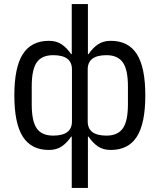

<svg xmlns="http://www.w3.org/2000/svg" viewBox="-20 -730 790 950"><path d="M335 -54H332Q312 -24 286 -6Q260 12 222 12Q135 12 93 -53.5Q51 -119 51 -258Q51 -397 93 -462.5Q135 -528 222 -528Q260 -528 286 -510Q312 -492 332 -462H335V-710H415V-462H418Q438 -492 464 -510Q490 -528 528 -528Q615 -528 657 -462.5Q699 -397 699 -258Q699 -119 657 -53.5Q615 12 528 12Q490 12 464 -6Q438 -24 418 -54H415V200H335ZM243 -59Q336 -59 336 -129V-387Q336 -457 243 -457Q187 -457 162 -421.5Q137 -386 137 -302V-214Q137 -130 162 -94.5Q187 -59 243 -59ZM507 -59Q562 -59 587.5 -94.5Q613 -130 613 -214V-302Q613 -386 587.5 -421.5Q562 -457 507 -457Q414 -457 414 -387V-129Q414 -59 507 -59Z"/></svg>

Font: Aneliza
Style: Regular
Weight: 400
Designer: Mike Abbink, Paul van der Laan, Pieter van Rosmalen
Foundry: Bold Monday
Version: Version 3.001;September 8, 2019;FontCreator 11.5.0.2425 64-b